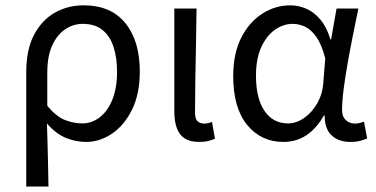

<svg xmlns="http://www.w3.org/2000/svg" viewBox="-20 -518 1405 717"><path d="M78 178.5V-248.2Q78 -332.9 107.2 -388.1Q136.3 -443.3 184.9 -470.7Q233.4 -498.1 292.4 -498.1Q393.9 -498.1 448 -431.8Q502.1 -365.5 502.1 -250.4Q502.1 -167.6 473.3 -109Q444.6 -50.4 398.7 -19.2Q352.8 12 301.7 12Q262.9 12 225.9 -3.1Q188.8 -18.2 155.3 -57Q156.7 -13.4 157.7 24.1Q158.8 61.5 159.5 98.6Q160.3 135.7 161 178.5ZM287.5 -57.2Q323.3 -57.2 352.9 -80.3Q382.6 -103.3 399.8 -146.5Q417.1 -189.7 417.1 -249.7Q417.1 -303.3 403.7 -343.7Q390.3 -384 362.2 -406.5Q334.1 -428.9 288.9 -428.9Q253.6 -428.9 223.4 -408.6Q193.3 -388.4 174.9 -348.1Q156.6 -307.9 156.6 -246.9V-122.6Q191 -81.9 223.4 -69.5Q255.8 -57.2 287.5 -57.2Z M724 12Q690.1 12 669.8 -1.1Q649.5 -14.1 640.3 -39.6Q631 -65 631 -101.4V-486.1H714Q713.3 -420.4 711.9 -352.4Q710.4 -284.5 709.4 -219.2Q708.3 -153.8 708.3 -95.4Q708.3 -74.8 717.4 -65.7Q726.5 -56.5 742.2 -56.5Q748.8 -56.5 756.1 -58Q763.4 -59.5 771.7 -62.5L782.8 0.3Q771.8 4.8 758 8.4Q744.2 12 724 12Z M1038.5 12Q955 12 902.9 -51.5Q850.9 -115.1 850.9 -234.2Q850.9 -318.1 880.8 -376.9Q910.7 -435.7 959.3 -466.9Q1008 -498.1 1064.1 -498.1Q1094.2 -498.1 1123.4 -485.6Q1152.6 -473.1 1176.3 -445.1Q1199.9 -417.1 1213.8 -370.9H1216.5L1236.8 -486.1H1318.3Q1308.3 -438.1 1297.8 -385.6Q1287.2 -333.1 1278.2 -281.8Q1269.1 -230.4 1263.3 -185.4Q1257.4 -140.4 1257.4 -106.8Q1257.4 -82.4 1271.5 -69.5Q1285.6 -56.5 1305.4 -56.5Q1313.6 -56.5 1322.6 -58.6Q1331.5 -60.7 1339.3 -63.7L1351.1 -0.9Q1341.1 3.5 1325.3 7.8Q1309.6 12 1287.9 12Q1244.9 12 1218.7 -12.1Q1192.5 -36.2 1192.2 -86.8H1189.4Q1133.6 12 1038.5 12ZM1055.2 -57.2Q1087.1 -57.2 1116.2 -77.7Q1145.4 -98.3 1164.9 -132.7Q1184.4 -167.1 1187.3 -207.9L1194.6 -299.5Q1181.2 -352.3 1161.2 -380.3Q1141.2 -408.4 1118.6 -418.6Q1095.9 -428.9 1073.1 -428.9Q1038 -428.9 1006.8 -407Q975.6 -385 955.7 -342.1Q935.9 -299.2 935.9 -234.9Q935.9 -150.9 967.7 -104Q999.5 -57.2 1055.2 -57.2Z"/></svg>

Font: Source Sans Variable
Style: Regular
Weight: 200
Designer: Paul D. Hunt
Foundry: Adobe Systems Incorporated
Version: Version 3.006;hotconv 1.0.111;makeotfexe 2.5.65597